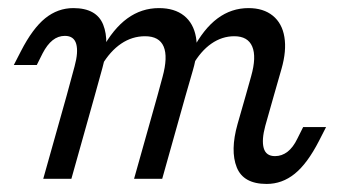

<svg xmlns="http://www.w3.org/2000/svg" viewBox="-20 -446 848 479"><path d="M141.9 -356.5Q125 -356.5 111.3 -345.6Q97.6 -334.7 86.3 -312.9L71.8 -283.9H14.5L32.3 -318.5Q61.3 -375 92.7 -400.4Q124.2 -425.8 162.9 -425.8Q221 -425.8 237.5 -384.3Q254 -342.7 235.5 -276.6L216.1 -206.5H146L166.1 -280.6Q175.8 -316.1 170.2 -336.3Q164.5 -356.5 141.9 -356.5ZM146 -206.5H216.1L158.1 0H87.9ZM341.9 -355.6Q309.7 -355.6 282.3 -337.1Q254.8 -318.5 233.9 -283.1V-321.8Q262.1 -374.2 297.6 -400Q333.1 -425.8 376.6 -425.8Q415.3 -425.8 439.1 -406.9Q462.9 -387.9 469 -352.8Q475 -317.7 461.3 -271L442.7 -206.5H372.6L385.5 -254Q399.2 -304 388.3 -329.8Q377.4 -355.6 341.9 -355.6ZM372.6 -206.5H442.7L384.7 0H314.5ZM564.5 -355.6Q533.9 -355.6 507.3 -337.1Q480.6 -318.5 460.5 -283.1V-321.8Q487.9 -374.2 522.6 -400Q557.3 -425.8 600 -425.8Q637.1 -425.8 660.5 -406.9Q683.9 -387.9 689.5 -353.6Q695.2 -319.4 682.3 -274.2L662.9 -206.5H592.7L606.5 -255.6Q620.2 -304 609.3 -329.8Q598.4 -355.6 564.5 -355.6ZM666.1 -56.5Q683.1 -56.5 697.2 -67.3Q711.3 -78.2 721.8 -100L736.3 -129H793.5L775.8 -94.4Q746.8 -37.9 715.3 -12.5Q683.9 12.9 645.2 12.9Q587.1 12.9 570.6 -28.6Q554 -70.2 572.6 -136.3L592.7 -206.5H662.9L641.9 -132.3Q632.3 -96.8 637.9 -76.6Q643.5 -56.5 666.1 -56.5Z"/></svg>

Font: Playfair Micro SmCond SmLight
Style: Italic
Weight: 360
Width: 4
Italic angle: -15.6°
Designer: Claus Eggers Sørensen
Foundry: Claus Eggers Sørensen
Version: Version 2.203;Glyphs 3.3 (3326)